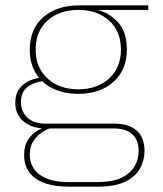

<svg xmlns="http://www.w3.org/2000/svg" viewBox="-20 -514 609 716"><path d="M235 182Q157 182 113.5 152Q70 122 70 64Q70 29 85 6.5Q100 -16 122.5 -28.5Q145 -41 165 -45L168 -36Q154 -32 136 -20Q118 -8 104.5 12Q91 32 91 61Q91 111 129 138Q167 165 236 165H343Q400 165 433.5 148.5Q467 132 482 106Q497 80 497 50Q497 9 474 -13Q451 -35 403 -35H149Q99 -35 68 -61Q37 -87 37 -131Q37 -164 52.5 -184Q68 -204 92 -214Q116 -224 141 -225L143 -212Q107 -208 82.5 -189.5Q58 -171 58 -133Q58 -99 81.5 -76Q105 -53 151 -53H405Q462 -53 490.5 -26.5Q519 0 519 49Q519 84 502 114.5Q485 145 447 163.5Q409 182 345 182ZM272 -164Q218 -164 177 -184Q136 -204 113.5 -241Q91 -278 91 -329Q91 -406 141.5 -450Q192 -494 277 -494L343 -477Q386 -467 419.5 -431.5Q453 -396 453 -330Q453 -253 403 -208.5Q353 -164 272 -164ZM272 -181Q343 -181 387 -221.5Q431 -262 431 -329Q431 -397 387 -437Q343 -477 272 -477Q201 -477 157 -437Q113 -397 113 -329Q113 -262 157 -221.5Q201 -181 272 -181ZM343 -477 277 -494H533V-477Z"/></svg>

Font: Montagu Slab 144pt Thin
Style: Regular
Weight: 250
Version: Version 1.000